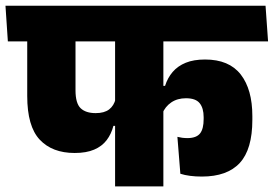

<svg xmlns="http://www.w3.org/2000/svg" viewBox="-44 -664 976 684"><path d="M-16 -516.5H911L902 -643.5H-24.5ZM222 -119Q263.5 -119 291.5 -131Q319.5 -143 336 -164.8Q352.5 -186.5 360 -215.5H377.5L368 -312Q362 -287.5 344.8 -274.2Q327.5 -261 297 -261Q261.5 -261 243.2 -278.5Q225 -296 225 -342.5V-560H53V-322Q53 -214 97.5 -166.5Q142 -119 222 -119ZM618.5 -314Q653 -314 667.2 -296.5Q681.5 -279 681.5 -246.5V-240Q681.5 -205 668.8 -188.8Q656 -172.5 625 -172Q614.5 -172 605.2 -173.2Q596 -174.5 588 -176.5L598.5 -45Q614 -40 633.5 -37.5Q653 -35 675 -35Q765.5 -35 810.2 -83.5Q855 -132 855 -237V-250.5Q855 -345.5 813.5 -398.8Q772 -452 686.5 -452Q646 -452 617.8 -440.5Q589.5 -429 571.2 -407.8Q553 -386.5 544 -358H526L534 -259Q544.5 -284.5 566.2 -299.2Q588 -314 618.5 -314ZM538 -559.5H366V0H538Z"/></svg>

Font: Anek Devanagari ExtraBold
Style: Regular
Weight: 800
Designer: Kailash Malviya (Devanagari) & Yesha Goshar (Latin)
Foundry: Ek Type
Version: Version 1.003